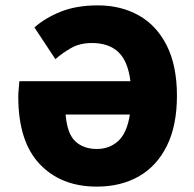

<svg xmlns="http://www.w3.org/2000/svg" viewBox="-20 -682 722 714"><path d="M340 12Q207 12 127.5 -72Q48 -156 48 -322Q48 -336 49.5 -350.5Q51 -365 52 -380H465Q456 -454 420.5 -488Q385 -522 322 -522Q277 -522 244.5 -503.5Q212 -485 186 -462L108 -580Q149 -616 207 -639Q265 -662 344 -662Q430 -662 496.5 -624.5Q563 -587 600.5 -512Q638 -437 638 -326Q638 -215 600.5 -139.5Q563 -64 496 -26Q429 12 340 12ZM340 -128Q387 -128 419.5 -157.5Q452 -187 463 -256H224Q230 -184 260.5 -156Q291 -128 340 -128Z"/></svg>

Font: Assistant ExtraBold
Style: Regular
Weight: 800
Designer: Hebrew By Ben Nathan, Latin by Paul Hunt
Version: Version 3.000